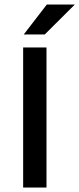

<svg xmlns="http://www.w3.org/2000/svg" viewBox="-20 -837 354 857"><path d="M83.3 0V-625H187.5V0ZM86.1 -683.3 188.9 -816.7H313.9L179.9 -683.3Z"/></svg>

Font: Afacad Flux Medium
Style: Regular
Weight: 500
Designer: Kristian Moeller
Foundry: Dicotype
Version: Version 1.100